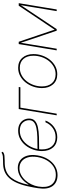

<svg xmlns="http://www.w3.org/2000/svg" viewBox="883 -1673 802 2608"><g transform="rotate(-90 1284.0 -369.0)"><path d="M516.1 -750 526.9 -732.4Q503.9 -712.9 471.2 -709.7Q438.5 -706.5 403.3 -706.1Q391.1 -706.1 378.9 -706.1Q366.7 -706.1 354.5 -705.1Q237.8 -698.2 173.6 -616.5Q109.4 -534.7 78.6 -384.8H84.5Q122.6 -450.2 180.9 -489.3Q239.3 -528.3 306.6 -528.3Q367.2 -528.3 410.4 -495.8Q453.6 -463.4 472.2 -403.6Q490.7 -343.8 477.1 -260.7Q463.9 -179.7 425.8 -118.4Q387.7 -57.1 332.3 -22.9Q276.9 11.2 210.4 11.7Q107.4 11.2 59.3 -58.1Q11.2 -127.4 32.2 -256.8L41.5 -312.5Q76.2 -520 149.9 -620.6Q223.6 -721.2 352.1 -727.5Q364.7 -728 377.2 -728.3Q389.6 -728.5 401.4 -728.5Q435.5 -728.5 464.6 -731.2Q493.7 -733.9 516.1 -750ZM214.4 -11.7Q274.4 -11.7 324 -42.7Q373.5 -73.7 407.7 -129.9Q441.9 -186 454.6 -260.7Q466.8 -336.9 450.4 -391.8Q434.1 -446.8 395.8 -476.3Q357.4 -505.9 302.7 -505.9Q254.4 -505.9 212.6 -483.9Q170.9 -461.9 137.9 -425Q105 -388.2 83.5 -342.5Q62 -296.9 54.2 -250Q35.2 -135.3 78.1 -73.2Q121.1 -11.2 214.4 -11.7Z M723.6 7.8Q636.7 7.8 586.4 -47.9Q536.1 -103.5 536.1 -200.2Q536.1 -261.2 556.2 -318.8Q576.2 -376.5 613 -422.6Q649.9 -468.8 700.7 -496.1Q751.5 -523.4 813 -523.4Q867.7 -523.4 904.3 -502.4Q940.9 -481.4 959.2 -447.8Q977.5 -414.1 977.5 -375.5Q977.5 -324.2 946.5 -295.9Q915.5 -267.6 859.9 -255.4Q804.2 -243.2 729 -240.7Q653.8 -238.3 565.9 -238.3Q563 -238.3 560.5 -238.3Q558.6 -219.2 558.6 -200.2Q558.6 -113.8 601.8 -64.2Q645 -14.6 723.6 -14.6Q793.9 -14.6 847.7 -52.7Q901.4 -90.8 926.8 -152.3H950.7Q925.3 -83 864.7 -37.6Q804.2 7.8 723.6 7.8ZM564 -260.7Q652.8 -260.7 724.9 -262.9Q796.9 -265.1 848.4 -275.6Q899.9 -286.1 927.5 -309.6Q955.1 -333 955.1 -375.5Q955.1 -425.3 919.7 -463.1Q884.3 -501 813 -501Q748 -501 696 -467.5Q644 -434.1 609.9 -379.4Q575.7 -324.7 564 -260.7Z M1406.7 -515.6 1402.8 -493.2H1125.5L1043.9 0H1021.5L1106.9 -515.6Z M1579.1 7.8Q1492.2 7.8 1441.9 -49.8Q1391.6 -107.4 1391.6 -200.2Q1391.6 -261.2 1411.6 -318.8Q1431.6 -376.5 1468.5 -422.6Q1505.4 -468.8 1555.9 -496.1Q1606.4 -523.4 1667 -523.4Q1753.4 -523.4 1803.5 -465.8Q1853.5 -408.2 1853.5 -315.9Q1853.5 -254.9 1833.5 -197Q1813.5 -139.2 1776.9 -93Q1740.2 -46.9 1689.9 -19.5Q1639.6 7.8 1579.1 7.8ZM1579.1 -14.6Q1634.8 -14.6 1680.9 -39.8Q1727.1 -64.9 1760.7 -107.7Q1794.4 -150.4 1812.7 -204.3Q1831.1 -258.3 1831.1 -315.9Q1831.1 -400.9 1788.1 -450.9Q1745.1 -501 1667 -501Q1611.3 -501 1564.9 -475.8Q1518.6 -450.7 1484.9 -408Q1451.2 -365.2 1432.6 -311.3Q1414.1 -257.3 1414.1 -200.2Q1414.1 -115.2 1457.8 -64.9Q1501.5 -14.6 1579.1 -14.6Z M1903.8 0 1989.3 -515.6H2020.5L2155.3 -117.2Q2163.1 -94.7 2170.2 -72.5Q2177.2 -50.3 2184.6 -27.8Q2199.7 -50.3 2214.4 -72.5Q2229 -94.7 2244.1 -117.2L2510.7 -515.6H2544.9L2459.5 0H2437L2499 -375Q2503.9 -402.8 2508.5 -430.9Q2513.2 -459 2518.1 -487.3Q2499.5 -459 2480.7 -430.9Q2461.9 -402.8 2442.9 -375L2192.4 0H2170.9L2044.4 -375Q2035.2 -402.8 2025.6 -430.9Q2016.1 -459 2007.3 -487.3Q2002.4 -459 1997.8 -430.9Q1993.2 -402.8 1988.3 -375L1926.3 0Z"/></g></svg>

Font: Inter Display Thin
Style: Italic
Weight: 100
Italic angle: -9.39999°
Designer: Rasmus Andersson
Foundry: rsms
Version: Version 4.000;git-a52131595